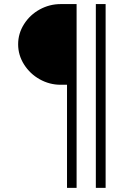

<svg xmlns="http://www.w3.org/2000/svg" viewBox="-20 -770 656 940"><path d="M308.1 -355H276.9Q222.7 -355 174.8 -381.6Q127 -408.2 97.9 -454.1Q68.8 -500 68.8 -553.2Q68.8 -606.4 97.9 -652.1Q127 -697.8 174.8 -723.9Q222.7 -750 276.9 -750H355V149.9H308.1ZM449.2 -750H497.1V149.9H449.2Z"/></svg>

Font: Oakes Grotesk
Style: Italic
Weight: 400
Italic angle: -8°
Designer: Samuel Oakes
Foundry: Samuel Oakes
Version: Version 1.000;PS 001.000;hotconv 1.0.88;makeotf.lib2.5.64775